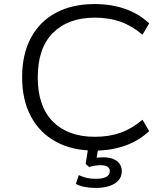

<svg xmlns="http://www.w3.org/2000/svg" viewBox="-20 -733 827 946"><path d="M446 9Q336 9 256 -34.5Q176 -78 132.5 -159Q89 -240 89 -353Q89 -465 132 -546Q175 -627 255.5 -670Q336 -713 446 -713Q529 -713 597 -689Q665 -665 715 -618L682 -562Q630 -606 574 -626Q518 -646 447 -646Q316 -646 241 -571Q166 -496 166 -352Q166 -209 240.5 -134Q315 -59 447 -59Q518 -59 574 -79Q630 -99 682 -143L715 -87Q665 -40 597 -15.5Q529 9 446 9ZM451 193Q424 193 397.5 188Q371 183 354 173L368 130Q389 139 407.5 143.5Q426 148 452 148Q486 148 503.5 138.5Q521 129 521 110Q521 96 509.5 88.5Q498 81 476 81Q464 81 449.5 83Q435 85 419 90L402 74L417 -20H467L454 57L431 49Q447 45 461.5 43.5Q476 42 489 42Q515 42 535.5 49.5Q556 57 568 72.5Q580 88 580 111Q580 137 564 155.5Q548 174 518.5 183.5Q489 193 451 193Z"/></svg>

Font: Nunito Sans 7pt SemiExpanded Light
Style: Regular
Weight: 300
Width: 6
Designer: Vernon Adams
Foundry: Vernon Adams
Version: Version 3.101;gftools[0.9.27]